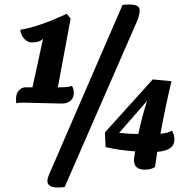

<svg xmlns="http://www.w3.org/2000/svg" viewBox="-20 -740 855 851"><path d="M84 -285Q62 -285 53 -282Q51 -287 51 -292V-302Q51 -325 63.5 -339Q76 -353 94 -353H251Q278 -353 299 -359Q307 -347 307 -326.5Q307 -306 292.5 -293.5Q278 -281 255 -281ZM70 -608Q152 -621 276 -679L293 -657L227 -303H113L171 -569Q157 -552 120 -552Q102 -552 87 -568.5Q72 -585 70 -608ZM190 62Q190 52 196 37L523 -718Q533 -720 553.5 -720Q574 -720 586.5 -714.5Q599 -709 599 -693Q599 -677 590 -652L267 88Q261 91 236 91Q190 91 190 62ZM742 -161Q753 -143 753 -121Q753 -73 677 -67L667 0Q651 12 622 12Q574 12 574 -30V-33Q574 -38 575 -43L579 -69Q507 -74 448 -88L445 -153L657 -388L740 -380Q714 -271 691 -147Q725 -150 742 -161ZM508 -151Q558 -146 593 -146Q611 -230 632 -293Z"/></svg>

Font: Sansita One
Style: Regular
Weight: 400
Version: Version 1.002